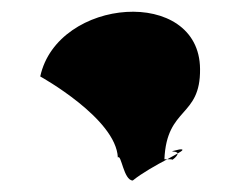

<svg xmlns="http://www.w3.org/2000/svg" viewBox="-20 -633 418 334"><path d="M50 -500C50 -500 182 -427 185 -359C191 -366 195 -319 211 -319C227 -332 252 -346 271 -356H266C270 -448 329 -428 328 -513C327 -657 80 -638 50 -500ZM271 -356C275 -356 280 -356 280 -355C287 -360 289 -364 289 -366C284 -363 278 -360 271 -356ZM289 -366C298 -371 301 -374 292 -373C266 -367 288 -372 289 -366Z"/></svg>

Font: Getaway
Style: Regular
Weight: 400
Version: Version 0.1